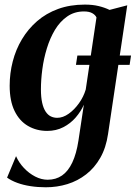

<svg xmlns="http://www.w3.org/2000/svg" viewBox="-20 -544 576 814"><path d="M302 -269 308 -308.5H535.5L529.5 -269ZM438 24.5Q429.5 82.5 405.2 125Q381 167.5 345.2 195.2Q309.5 223 265.8 236.5Q222 250 174 250Q140 250 109.2 245.2Q78.5 240.5 53.2 231.2Q28 222 10 209L48 118Q60 145.5 81.5 168.2Q103 191 129.2 204.5Q155.5 218 182 218Q217 218 243 200Q269 182 286.5 145Q304 108 312.5 52.5L335.5 -100Q323 -71.5 301 -46Q279 -20.5 248.5 -4.8Q218 11 180 11Q135 11 98.8 -10Q62.5 -31 41.8 -73.5Q21 -116 21 -180.5Q21 -233 34 -283.5Q47 -334 73 -377.5Q99 -421 137.2 -454.2Q175.5 -487.5 226.2 -506Q277 -524.5 339.5 -524.5Q373 -524.5 398.5 -518.2Q424 -512 444.5 -502L519.5 -521.5ZM389 -470Q384 -481 371 -488.2Q358 -495.5 336 -495.5Q295.5 -495.5 265 -474.2Q234.5 -453 213.2 -417.8Q192 -382.5 178.8 -339.2Q165.5 -296 159.5 -250.8Q153.5 -205.5 153.5 -165.5Q153.5 -131.5 158.8 -108.2Q164 -85 173.5 -70.8Q183 -56.5 195.5 -50.5Q208 -44.5 222.5 -44.5Q247 -44.5 271.2 -61.8Q295.5 -79 315 -106.5Q334.5 -134 343.5 -164.5Z"/></svg>

Font: Merriweather 120pt SemiBold
Style: Italic
Weight: 600
Italic angle: -7.8°
Version: Version 2.101